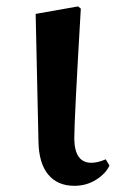

<svg xmlns="http://www.w3.org/2000/svg" viewBox="-20 -567 374 602"><path d="M212.9 15.6Q160.2 15.6 130.9 -20Q101.6 -55.7 100.6 -124L91.8 -523.4L224.6 -546.9L233.4 -540Q212.9 -192.4 212.9 -131.8Q213.9 -56.6 266.6 -56.6Q286.1 -56.6 311.5 -67.4L323.2 -47.9Q311.5 -22.5 281.2 -3.4Q251 15.6 212.9 15.6Z"/></svg>

Font: Bpmf Zihi Serif Bold
Style: Bold
Weight: 700
Foundry: But Ko
Version: Version 1.320